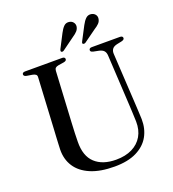

<svg xmlns="http://www.w3.org/2000/svg" viewBox="-159 -1009 1031 1144"><g transform="rotate(-20 357.0 -436.5)"><path d="M578 -295.5 560 -620Q559 -638.5 550 -649.2Q541 -660 520 -665L485 -672Q475 -674.5 471.5 -678Q468 -681.5 468 -687Q468 -693 472.5 -696.5Q477 -700 485 -700H664.5Q673 -700 677.5 -696.5Q682 -693 682 -687Q682 -681.5 678 -677.8Q674 -674 664 -671.5L633 -665Q611.5 -660 602.8 -648Q594 -636 595 -618L613.5 -296.5Q615 -271 616.2 -246.2Q617.5 -221.5 618.5 -195Q619.5 -134.5 593 -87Q566.5 -39.5 511.2 -12Q456 15.5 371.5 15.5Q280.5 15.5 219.8 -10.5Q159 -36.5 129 -82.8Q99 -129 100 -190.5Q100.5 -204.5 101.5 -225.8Q102.5 -247 103.8 -271.2Q105 -295.5 106.5 -317.5L124 -641Q125 -652.5 118 -658.2Q111 -664 96.5 -666.5L62.5 -672Q44.5 -675.5 44.5 -687Q44.5 -693 49.2 -696.5Q54 -700 62.5 -700H298Q306.5 -700 311 -696.5Q315.5 -693 315.5 -687Q315.5 -681.5 311.8 -677.8Q308 -674 298 -672L263 -666.5Q249.5 -664 243.5 -658.5Q237.5 -653 236.5 -641L219 -320Q216.5 -283 215.8 -252.8Q215 -222.5 214.5 -199Q213 -108.5 260.8 -64.2Q308.5 -20 394 -20Q453 -20 495.5 -41Q538 -62 560.8 -101Q583.5 -140 582.5 -193.5Q581.5 -226.5 580.2 -250.8Q579 -275 578 -295.5ZM350.5 -839Q362.5 -862.5 375.8 -876Q389 -889.5 408 -887.5Q424.5 -886 434.2 -874.8Q444 -863.5 443 -848.5Q441 -831.5 429.8 -819.2Q418.5 -807 401 -795.5L322 -738Q318 -735 313.5 -734.5Q309 -734 305.5 -736.5Q302.5 -739.5 303 -743.5Q303.5 -747.5 305.5 -752ZM489 -839Q501.5 -862.5 515 -875.5Q528.5 -888.5 547.5 -886.5Q564 -884.5 573.8 -873.2Q583.5 -862 581.5 -846.5Q579.5 -829.5 567.8 -817.5Q556 -805.5 538 -794.5L459 -737.5Q454.5 -735 450.2 -734.8Q446 -734.5 442.5 -737Q439.5 -740 440.2 -743.8Q441 -747.5 443.5 -752Z"/></g></svg>

Font: Fraunces 60pt
Style: Regular
Weight: 400
Version: Version 1.000;[b76b70a41]